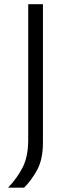

<svg xmlns="http://www.w3.org/2000/svg" viewBox="-20 -733 324 912"><path d="M18.5 158.5Q63 111 88 61.5Q113 12 114 -64.5V-713H184V-57Q184 23.5 156.5 74Q129 124.5 94.5 158.5Z"/></svg>

Font: Commissioner Light
Style: Regular
Weight: 300
Designer: Kostas Bartsokas
Foundry: Kostas Bartsokas
Version: Version 1.000; ttfautohint (v1.8.3)